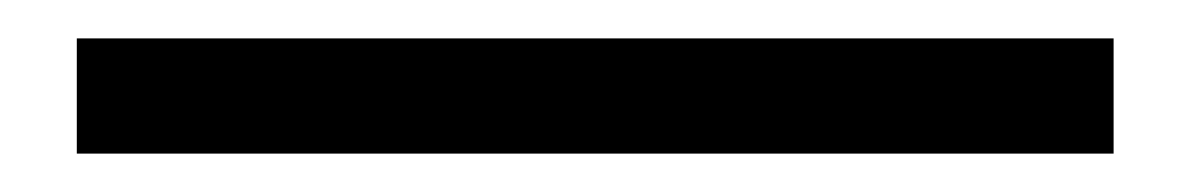

<svg xmlns="http://www.w3.org/2000/svg" viewBox="-20 50 620 100"><path d="M20 130V70H560V130Z"/></svg>

Font: Kalnia Thin
Style: Bold
Weight: 700
Version: Version 1.105